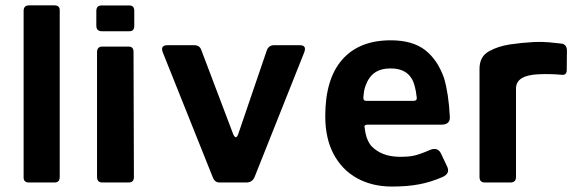

<svg xmlns="http://www.w3.org/2000/svg" viewBox="-20 -670 2123 705"><path d="M180.7 0H85.7Q66.7 0 66.7 -19V-630Q66.7 -650.3 87 -650.3H179.3Q200.3 -650.3 199.3 -631.3V-20Q199.3 0 180.7 0Z M333.7 -575.7V-630.3Q334 -650 353 -650H454.3Q473 -650 473 -630.7V-576.3Q473.7 -554.7 454 -555.3H354.3Q333.7 -555.3 333.7 -575.7ZM336.3 -19.7V-479.3Q337 -499 355.3 -499H452Q470.3 -499 470.3 -479.7L471.7 -20Q471.7 0 452.7 0H355.3Q337 0 336.3 -19.7Z M761 -19.7 578.3 -476.3Q567 -504 595.3 -504H694.3Q713.7 -503.3 719.3 -486L836 -178Q846.3 -154 855 -178.3L960 -486Q967.3 -504 986 -504H1081Q1108 -504 1096.3 -475.7L914.7 -19.7Q906.3 -0.7 886.7 0H785.3Q768.3 0 761 -19.7Z M1510.3 -311.7Q1504.7 -362.3 1490.3 -383.3Q1467.7 -419.3 1412.7 -418.7Q1378.7 -418.7 1356.2 -403.2Q1333.7 -387.7 1321.7 -353.7Q1316.3 -340.3 1314.3 -312.7Q1313.3 -299.7 1324 -299.7H1498.3Q1511.7 -299.7 1510.3 -311.7ZM1319.3 -199.3Q1324 -156.7 1344 -133.3Q1380.7 -95.7 1443.7 -94.3Q1480.7 -93.7 1502.3 -99Q1526.3 -105 1557.7 -119Q1588 -131.7 1600 -104.7L1621 -60.3Q1635 -33.3 1604.3 -19.7Q1559.7 -0.7 1519.3 6.7Q1476.3 15 1419.7 15Q1346.3 15 1291 -15.7Q1235.7 -46.3 1205 -104.2Q1174.3 -162 1174.3 -243.3Q1174.3 -380.3 1236.7 -451.2Q1299 -522 1414.7 -522Q1494 -522 1540.2 -486.7Q1586.3 -451.3 1610.3 -384Q1627.3 -326.3 1631.7 -242.3Q1634 -213 1602 -212.3H1329.3Q1314.7 -212 1319.3 -199.3Z M1740.7 -20.7V-417.3Q1740.7 -463.3 1776.7 -482.3Q1807.7 -499.7 1851.3 -506.7Q1895.3 -513.3 1940.3 -515.7Q1970 -517 1995.2 -514.7Q2020.3 -512.3 2043.7 -509.7Q2061.7 -505.3 2061.7 -484L2061 -413Q2061 -393.7 2043.3 -395.3Q2000 -399.3 1958 -397.3Q1874.7 -394 1874.7 -345V-20.3Q1874.7 0 1854.3 0H1759.7Q1740.7 0 1740.7 -20.7Z"/></svg>

Font: Vivano Light
Style: Regular
Weight: 300
Designer: Joe Prince, Josias Burgherr
Version: Version 2.064;September 19, 2022;FontCreator 14.0.0.2877 64-